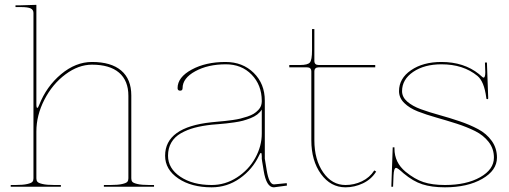

<svg xmlns="http://www.w3.org/2000/svg" viewBox="-20 -782 2131 804"><path d="M24.9 0V-7.3H44.9Q77.1 -7.3 94.5 -11.5Q111.8 -15.6 116 -21Q120.1 -26.4 120.1 -35.2V-727.5Q120.1 -741.2 108.4 -746.8Q96.7 -752.4 67.4 -752.4H44.9V-759.8H67.4L132.3 -761.7V-345.7Q132.3 -330.1 136.2 -330.1Q139.2 -330.1 144 -342.3Q174.3 -419.9 235.6 -471.2Q296.9 -522.5 365.2 -522.5Q445.3 -522.5 487.5 -486.6Q529.8 -450.7 529.8 -382.3V-35.2Q529.8 -26.4 533.9 -21Q538.1 -15.6 555.4 -11.5Q572.8 -7.3 605 -7.3H625V0H415V-7.3H442.4Q474.6 -7.3 491.9 -11.5Q509.3 -15.6 513.4 -21Q517.6 -26.4 517.6 -35.2V-380.9Q517.6 -444.3 478.5 -477.8Q439.5 -511.2 365.2 -511.2Q308.6 -511.2 254.2 -470.7Q199.7 -430.2 166 -364.7Q132.3 -299.3 132.3 -231V-35.2Q132.3 -26.4 136.5 -21Q140.6 -15.6 158 -11.5Q175.3 -7.3 207.5 -7.3H234.9V0Z M671.4 -129.9Q671.4 -249.5 865.7 -270Q871.6 -270.5 891.1 -272.5Q910.6 -274.4 922.1 -275.4Q933.6 -276.4 953.6 -279.3Q973.6 -282.2 986.6 -285.4Q999.5 -288.6 1015.9 -293.9Q1032.2 -299.3 1042.5 -305.7Q1052.7 -312 1061.5 -321.3Q1070.3 -330.6 1073.7 -341.3Q1076.2 -350.1 1076.2 -357.4V-360.4Q1075.7 -426.3 1033.7 -469.5Q991.7 -512.7 925.8 -512.7Q850.6 -512.7 797.6 -483.6Q744.6 -454.6 744.6 -413.1Q744.6 -402.3 734.4 -402.3Q723.6 -402.3 723.6 -413.1Q723.6 -458.5 782.5 -490.5Q841.3 -522.5 924.3 -522.5Q996.1 -522.5 1042.5 -476.8Q1088.9 -431.2 1088.9 -360.4V-117.7L1096.7 -69.8Q1106.4 -10.3 1127 -9.8L1180.7 -15.1L1181.6 -4.9L1127 2.4H1126.5Q1095.2 2.4 1084 -67.9Q1083 -73.2 1081.1 -85.9Q1079.1 -98.6 1077.6 -106.9Q1076.2 -115.2 1076.2 -117.2V-127.9Q1076.2 -141.6 1072.8 -141.6Q1069.3 -141.6 1064.9 -130.9Q1037.6 -72.8 984.4 -35.2Q931.2 2.4 866.2 2.4Q781.2 2.4 726.3 -34.9Q671.4 -72.3 671.4 -129.9ZM683.6 -129.9Q683.6 -76.7 735.1 -42Q786.6 -7.3 866.2 -7.3Q923.3 -7.3 972.4 -39.1Q1021.5 -70.8 1048.8 -120.4Q1076.2 -169.9 1076.2 -222.7V-323.2Q1069.3 -312 1057.4 -302.7Q1045.4 -293.5 1029.1 -287.1Q1012.7 -280.8 997.6 -276.6Q982.4 -272.5 961.2 -269.5Q939.9 -266.6 927 -265.1Q914.1 -263.7 893.3 -262Q872.6 -260.3 866.7 -259.8Q826.2 -255.4 794.9 -247.1Q763.7 -238.8 737.5 -223.9Q711.4 -209 697.5 -185.3Q683.6 -161.6 683.6 -129.9Z M1191.4 -500V-509.8H1236.3Q1269 -509.8 1277.8 -520.5Q1286.6 -531.2 1286.6 -571.3V-660.2H1296.4V-526.9Q1296.4 -509.8 1314.5 -509.8H1551.3V-500H1314.5Q1296.4 -500 1296.4 -482.4V-194.8Q1296.4 -113.3 1333.3 -60.3Q1370.1 -7.3 1426.8 -7.3Q1462.9 -7.3 1495.6 -22.9Q1528.3 -38.6 1547.4 -68.4L1555.2 -63.5Q1535.2 -31.2 1500 -14.4Q1464.8 2.4 1426.8 2.4Q1364.7 2.4 1324.2 -53.2Q1283.7 -108.9 1283.7 -194.8V-482.4Q1283.7 -500 1266.1 -500Z M1618.7 0 1624.5 -165H1631.8V-159.7Q1631.8 -101.6 1678.2 -63Q1716.3 -31.7 1753.2 -19.5Q1790 -7.3 1843.3 -7.3Q1932.6 -7.3 1990.5 -39.8Q2048.3 -72.3 2048.3 -122.1Q2048.3 -159.2 2026.4 -187.5Q2004.4 -215.8 1969.5 -233.2Q1934.6 -250.5 1892.1 -264.2Q1849.6 -277.8 1807.1 -289.8Q1764.6 -301.8 1729.7 -315.4Q1694.8 -329.1 1672.9 -350.6Q1650.9 -372.1 1650.9 -400.4Q1650.9 -453.6 1701.2 -488Q1751.5 -522.5 1828.6 -522.5Q1922.4 -522.5 1985.4 -472.2Q1988.8 -469.2 1993.4 -465.1Q1998 -460.9 2000.5 -459Q2002.9 -457 2004.9 -457Q2012.2 -457 2012.2 -480Q2012.2 -481 2012 -484.6Q2011.7 -488.3 2011.5 -498.3Q2011.2 -508.3 2010.7 -520H2019L2024.4 -370.1Q2024.4 -366.7 2020.5 -366.7Q2016.6 -366.7 2016.6 -370.1L2016.1 -374Q2007.3 -440.9 1979.5 -463.9Q1920.4 -512.7 1828.6 -512.7Q1756.8 -512.7 1710.2 -481Q1663.6 -449.2 1663.6 -400.4Q1663.6 -375.5 1685.5 -356.4Q1707.5 -337.4 1742.4 -324.7Q1777.3 -312 1819.8 -300.3Q1862.3 -288.6 1904.8 -274.2Q1947.3 -259.8 1982.2 -241.2Q2017.1 -222.7 2039.1 -192.1Q2061 -161.6 2061 -122.1Q2061 -68.4 1999.3 -33Q1937.5 2.4 1843.3 2.4Q1787.6 2.4 1748.5 -10.3Q1709.5 -22.9 1669.9 -56.2Q1645 -79.1 1638.7 -79.1Q1629.4 -79.1 1627.9 -46.9L1626 0Z"/></svg>

Font: Znikomit
Style: Regular
Weight: 100
Designer: gluk
Foundry: gluk
Version: Version 0.53